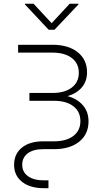

<svg xmlns="http://www.w3.org/2000/svg" viewBox="-20 -780 573 1004"><path d="M209.5 204.1Q137.7 204.1 95.7 171.1Q53.7 138.2 53.7 81.5Q53.7 24.9 94.5 -8.1Q135.3 -41 205.6 -41H262.2Q326.7 -41 363.5 -69.1Q400.4 -97.2 400.4 -146.5Q400.4 -196.3 363.5 -224.6Q326.7 -252.9 262.2 -252.9H133.8V-293.9H253.9Q318.4 -293.9 355.2 -322Q392.1 -350.1 392.1 -399.4Q392.1 -448.7 355.2 -476.8Q318.4 -504.9 253.9 -504.9H74.7V-545.9H253.9Q337.4 -545.9 386.2 -507.1Q435.1 -468.3 435.1 -402.3Q435.1 -354.5 407.7 -322.8Q380.4 -291 333 -277.3Q383.8 -263.7 413.3 -229.7Q442.9 -195.8 442.9 -145.5Q442.9 -78.1 394 -39.1Q345.2 0 262.2 0H205.6Q154.3 0 125.2 21.7Q96.2 43.5 96.2 81.5Q96.2 119.6 126.5 141.4Q156.7 163.1 209.5 163.1H233.4V204.1ZM155.8 -760.3 250 -658.7 344.2 -760.3H390.1V-756.8L265.1 -624.5H234.4L110.4 -756.8V-760.3Z"/></svg>

Font: Inter Extra Light
Style: Regular
Weight: 200
Designer: Rasmus Andersson
Foundry: rsms
Version: Version 4.000;git-3c8e0fc